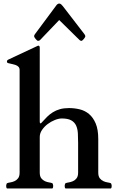

<svg xmlns="http://www.w3.org/2000/svg" viewBox="-20 -1060 663 1080"><path d="M279.3 -14.6Q279.3 -11.7 278.3 -6.3Q277.3 -1 274.4 0H19.5Q16.6 -1 15.6 -6.3Q14.6 -11.7 14.6 -14.6Q14.6 -17.1 16.1 -22.7Q17.6 -28.3 19.5 -29.3Q25.9 -32.2 37.6 -33.9Q49.3 -35.6 61 -40.8Q72.8 -45.9 81.5 -56.9Q90.3 -67.9 90.3 -89.4V-666Q90.3 -677.7 84 -684.3Q77.6 -690.9 67.9 -694.3Q58.1 -697.8 46.9 -700Q35.6 -702.1 25.4 -705.1Q22.5 -706.1 20.8 -707.8Q19 -709.5 19 -714.8Q19 -717.3 20.5 -719.7Q22 -722.2 26.4 -724.6L188 -800.3Q189.9 -801.3 192.1 -802.2Q194.3 -803.2 195.3 -803.2Q203.6 -803.2 203.6 -791.5V-377.9Q203.6 -376 204.1 -371.1Q204.6 -366.2 207 -366.2Q210.4 -366.2 211.9 -367.9Q213.4 -369.6 216.3 -372.6Q230.5 -388.7 245.1 -403.1Q259.8 -417.5 277.3 -428.5Q294.9 -439.5 316.9 -445.8Q338.9 -452.1 368.2 -452.1Q398.4 -452.1 428 -445.1Q457.5 -438 480.7 -418.7Q503.9 -399.4 518.3 -365.5Q532.7 -331.5 532.7 -277.8V-89.4Q532.7 -67.9 541.5 -56.9Q550.3 -45.9 562 -40.8Q573.7 -35.6 585.4 -33.9Q597.2 -32.2 603.5 -29.3Q605.5 -28.3 606.9 -22.7Q608.4 -17.1 608.4 -14.6Q608.4 -11.7 607.4 -6.3Q606.4 -1 603.5 0H348.6Q345.7 -1 344.7 -6.3Q343.8 -11.7 343.8 -14.6Q343.8 -17.1 345.2 -22.7Q346.7 -28.3 348.6 -29.3Q355 -32.2 366.7 -33.9Q378.4 -35.6 390.1 -40.8Q401.9 -45.9 410.6 -56.9Q419.4 -67.9 419.4 -89.4V-257.3Q419.4 -285.6 418 -310.5Q416.5 -335.4 408 -354Q399.4 -372.6 380.6 -383.1Q361.8 -393.6 327.6 -393.6Q310.1 -393.6 288.6 -385Q267.1 -376.5 248 -362.1Q229 -347.7 216.3 -328.9Q203.6 -310.1 203.6 -289.6V-89.4Q203.6 -67.9 212.4 -56.9Q221.2 -45.9 232.9 -40.8Q244.6 -35.6 256.3 -33.9Q268.1 -32.2 274.4 -29.3Q276.4 -28.3 277.8 -22.7Q279.3 -17.1 279.3 -14.6ZM313 -947.3 205.6 -835Q203.1 -832.5 199.5 -831.3Q195.8 -830.1 193.8 -830.1Q191.4 -830.1 187.7 -833.3Q184.1 -836.4 180.4 -840.8Q176.8 -845.2 174.3 -849.4Q171.9 -853.5 171.9 -855.5Q171.9 -859.9 173.1 -862.3Q174.3 -864.7 177.2 -868.7L296.9 -1029.8Q299.3 -1033.7 304 -1036.9Q308.6 -1040 313 -1040Q318.8 -1040 324.2 -1035.4Q329.6 -1030.8 333.5 -1025.4L454.6 -868.2Q460 -861.3 460 -855.5Q460 -853.5 457.5 -849.4Q455.1 -845.2 451.4 -840.8Q447.8 -836.4 444.1 -833.3Q440.4 -830.1 438 -830.1Q435.5 -830.1 432.6 -831.3Q429.7 -832.5 427.2 -835Z"/></svg>

Font: Cardo
Style: Bold
Weight: 700
Designer: David J. Perry
Foundry: David J. Perry
Version: Version 1.0011